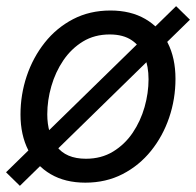

<svg xmlns="http://www.w3.org/2000/svg" viewBox="-24 -581 637 623"><path d="M252.9 11.7Q187.5 11.7 140.4 -15.9Q93.3 -43.5 67.9 -93.3Q42.5 -143.1 42.5 -209.5Q42.5 -273.9 62.7 -334.2Q83 -394.5 121.1 -442.6Q159.2 -490.7 213.1 -518.8Q267.1 -546.9 334.5 -546.9Q399.9 -546.9 447.3 -519.5Q494.6 -492.2 520 -442.4Q545.4 -392.6 545.4 -325.2Q545.4 -259.8 524.9 -199.5Q504.4 -139.2 466.1 -91.6Q427.7 -43.9 373.8 -16.1Q319.8 11.7 252.9 11.7ZM254.9 -65.9Q304.7 -65.9 342.8 -89.1Q380.9 -112.3 406.5 -150.1Q432.1 -188 445.1 -233.6Q458 -279.3 458 -323.7Q458 -365.7 444.8 -398.4Q431.6 -431.2 403.8 -450.2Q376 -469.2 332 -469.2Q282.7 -469.2 245.1 -446.3Q207.5 -423.3 181.6 -385.3Q155.8 -347.2 142.6 -301.3Q129.4 -255.4 129.4 -210Q129.4 -147.9 159.4 -106.9Q189.5 -65.9 254.9 -65.9ZM40.5 22 -4.4 -22 547.4 -561 592.3 -517.1Z"/></svg>

Font: Inter 18pt
Style: Italic
Weight: 400
Italic angle: -9.3988°
Designer: Rasmus Andersson
Foundry: rsms
Version: Version 4.001;git-66647c0bb